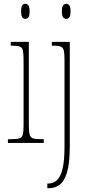

<svg xmlns="http://www.w3.org/2000/svg" viewBox="-20 -758 470 1018"><path d="M114 -658Q104 -658 98 -666Q92 -674 92 -698Q92 -721 98 -729.5Q104 -738 114 -738Q124 -738 130.5 -729.5Q137 -721 137 -698Q137 -674 130.5 -666Q124 -658 114 -658ZM22 0V-20H38Q69 -20 83 -24.5Q97 -29 101 -45Q105 -61 105 -96V-437Q105 -473 101.5 -489.5Q98 -506 85 -511Q72 -516 43 -516H37V-536H133V-96Q133 -61 137 -45Q141 -29 155 -24.5Q169 -20 199 -20H212V0ZM331 -658Q322 -658 315 -666Q308 -674 308 -698Q308 -721 315 -729.5Q322 -738 331 -738Q341 -738 347.5 -729.5Q354 -721 354 -698Q354 -674 347.5 -666Q341 -658 331 -658ZM231 240V215H236Q263 215 282 197.5Q301 180 311.5 137.5Q322 95 322 20V-440Q322 -473 318.5 -489Q315 -505 303 -510.5Q291 -516 266 -516H255V-536H350V18Q350 109 335 157Q320 205 295 222.5Q270 240 240 240Z"/></svg>

Font: Noto Serif Thai ExtraCondensed Thin
Style: Regular
Weight: 100
Width: 2
Designer: Monotype Design Team
Foundry: Monotype Imaging Inc.
Version: Version 2.001; ttfautohint (v1.8.4.7-5d5b)